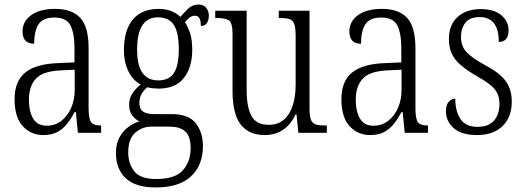

<svg xmlns="http://www.w3.org/2000/svg" viewBox="-20 -583 2305 843"><path d="M170 10Q116 10 80 -29Q44 -68 44 -148Q44 -227 91.5 -265Q139 -303 238 -306L307 -309V-372Q307 -436 289.5 -471Q272 -506 219 -506Q168 -506 149 -476Q130 -446 130 -391Q79 -391 79 -445Q79 -489 117 -516.5Q155 -544 222 -544Q296 -544 332.5 -504.5Q369 -465 369 -372V-110Q369 -61 380 -46.5Q391 -32 421 -32H424V0H322L313 -91H308Q293 -63 275 -40Q257 -17 232 -3.5Q207 10 170 10ZM185 -31Q222 -31 249.5 -52.5Q277 -74 292.5 -109.5Q308 -145 308 -188V-277L248 -274Q169 -271 138 -238Q107 -205 107 -145Q107 -94 125.5 -62.5Q144 -31 185 -31Z M663 240Q575 240 532 199.5Q489 159 489 89Q489 48 504.5 20Q520 -8 543.5 -25.5Q567 -43 592 -50Q575 -58 561 -75.5Q547 -93 547 -123Q547 -152 562 -174Q577 -196 598 -212Q563 -230 543.5 -270.5Q524 -311 524 -361Q524 -450 563 -497Q602 -544 677 -544Q708 -544 732.5 -534Q757 -524 772 -509Q785 -524 804.5 -543.5Q824 -563 851 -563Q874 -563 885.5 -548.5Q897 -534 897 -514Q897 -495 888.5 -482Q880 -469 862 -469Q862 -490 856 -502Q850 -514 836 -514Q824 -514 814 -507Q804 -500 792 -486Q805 -466 814.5 -437.5Q824 -409 824 -364Q824 -288 787.5 -241Q751 -194 677 -194Q667 -194 651 -195.5Q635 -197 627 -200Q613 -189 602.5 -172Q592 -155 592 -130Q592 -104 608.5 -93Q625 -82 657 -82H734Q808 -82 839.5 -42Q871 -2 871 59Q871 142 819 191Q767 240 663 240ZM675 -230Q722 -230 743.5 -262.5Q765 -295 765 -365Q765 -441 743 -474Q721 -507 673 -507Q629 -507 605.5 -472.5Q582 -438 582 -364Q582 -230 675 -230ZM665 203Q749 203 783 164.5Q817 126 817 68Q817 17 794.5 -5Q772 -27 723 -27H645Q604 -27 573.5 0Q543 27 543 86Q543 135 569.5 169Q596 203 665 203Z M1142 10Q1073 10 1037 -36Q1001 -82 1001 -185V-434Q1001 -482 985.5 -493Q970 -504 932 -504H925V-536H1063V-186Q1063 -113 1084 -74Q1105 -35 1160 -35Q1201 -35 1227 -58Q1253 -81 1265.5 -120.5Q1278 -160 1278 -210V-426Q1278 -462 1271.5 -478.5Q1265 -495 1250 -499.5Q1235 -504 1209 -504H1204V-536H1339V-104Q1339 -71 1346 -55.5Q1353 -40 1368 -36Q1383 -32 1408 -32H1415V0H1290L1282 -81H1278Q1235 10 1142 10Z M1605 10Q1551 10 1515 -29Q1479 -68 1479 -148Q1479 -227 1526.5 -265Q1574 -303 1673 -306L1742 -309V-372Q1742 -436 1724.5 -471Q1707 -506 1654 -506Q1603 -506 1584 -476Q1565 -446 1565 -391Q1514 -391 1514 -445Q1514 -489 1552 -516.5Q1590 -544 1657 -544Q1731 -544 1767.5 -504.5Q1804 -465 1804 -372V-110Q1804 -61 1815 -46.5Q1826 -32 1856 -32H1859V0H1757L1748 -91H1743Q1728 -63 1710 -40Q1692 -17 1667 -3.5Q1642 10 1605 10ZM1620 -31Q1657 -31 1684.5 -52.5Q1712 -74 1727.5 -109.5Q1743 -145 1743 -188V-277L1683 -274Q1604 -271 1573 -238Q1542 -205 1542 -145Q1542 -94 1560.5 -62.5Q1579 -31 1620 -31Z M2075 10Q2006 10 1972 -20.5Q1938 -51 1938 -94Q1938 -124 1951 -137Q1964 -150 1979 -150Q1979 -94 2002 -60Q2025 -26 2077 -26Q2124 -26 2148.5 -53Q2173 -80 2173 -128Q2173 -164 2154 -189Q2135 -214 2080 -245Q2033 -272 2005 -295.5Q1977 -319 1964 -346.5Q1951 -374 1951 -412Q1951 -474 1989 -508.5Q2027 -543 2091 -543Q2151 -543 2182 -515.5Q2213 -488 2213 -451Q2213 -399 2170 -399Q2170 -508 2086 -508Q2043 -508 2023.5 -483.5Q2004 -459 2004 -421Q2004 -380 2028.5 -354Q2053 -328 2108 -298Q2173 -264 2200 -227.5Q2227 -191 2227 -137Q2227 -68 2186 -29Q2145 10 2075 10Z"/></svg>

Font: Noto Serif Tamil Condensed Light
Style: Italic
Weight: 300
Width: 3
Italic angle: -12°
Designer: Indian Type Foundry, Tom Grace, and the Monotype Design Team
Foundry: Monotype Imaging Inc.
Version: Version 2.003; ttfautohint (v1.8.4.7-5d5b)